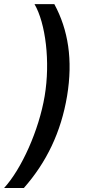

<svg xmlns="http://www.w3.org/2000/svg" viewBox="-50 -775 448 946"><path d="M280.5 -301.8C310 -479.8 286.2 -628.2 217.7 -754.6H120C174.7 -660.9 198.5 -470.5 170.1 -301.8C141.7 -132.8 56.1 57.5 -29.8 151.3H67.5C179 24.9 250.7 -123.6 280.5 -301.8Z"/></svg>

Font: Magic Ui Pro Medium
Style: Italic
Weight: 500
Italic angle: -9.39999°
Designer: Stefan Endress, Andreas Faust
Version: Version 1.000;FEAKit 1.0